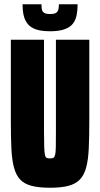

<svg xmlns="http://www.w3.org/2000/svg" viewBox="-20 -875 471 903"><path d="M215 8Q163 8 128.5 -1Q94 -10 74.5 -31Q55 -52 45.5 -88Q36 -124 33.5 -177.5Q31 -231 31 -306V-688H187V-252Q187 -207 188 -182Q189 -157 191.5 -146Q194 -135 199.5 -132.5Q205 -130 215 -130Q225 -130 230.5 -132.5Q236 -135 239 -146Q242 -157 242.5 -182Q243 -207 243 -252V-688H400V-306Q400 -231 397.5 -177.5Q395 -124 385.5 -88Q376 -52 356 -31Q336 -10 302 -1Q268 8 215 8ZM216 -728Q174 -728 148.5 -737Q123 -746 109.5 -763.5Q96 -781 91 -804Q86 -827 86 -855H175Q175 -841 177 -830.5Q179 -820 188 -814.5Q197 -809 215 -809Q235 -809 243.5 -814.5Q252 -820 254.5 -830.5Q257 -841 257 -855H345Q345 -828 340.5 -804.5Q336 -781 323 -764Q310 -747 284 -737.5Q258 -728 216 -728Z"/></svg>

Font: Saira ExtraCondensed Black
Style: Regular
Weight: 900
Width: 2
Designer: Hector Gatti with collaboration of the Omnibus-Type team
Foundry: Omnibus-Type
Version: Version 1.101